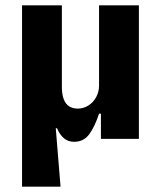

<svg xmlns="http://www.w3.org/2000/svg" viewBox="-20 -523 607 723"><path d="M63 180V-503H213V-196Q213 -168 220 -149.5Q227 -131 240.5 -122.5Q254 -114 273 -114Q294 -114 312.5 -125.5Q331 -137 342 -157Q353 -177 353 -201V-503H503V0H360V-95H353Q337 -46 316 -17.5Q295 11 259 11Q236 11 220 -3Q204 -17 195 -40H190L208 180Z"/></svg>

Font: Nunito Sans 7pt Condensed ExtraBold
Style: Regular
Weight: 800
Width: 3
Designer: Vernon Adams
Foundry: Vernon Adams
Version: Version 3.101;gftools[0.9.27]